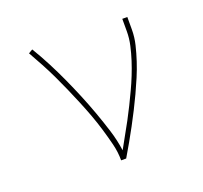

<svg xmlns="http://www.w3.org/2000/svg" viewBox="-98 -640 796 753"><g transform="rotate(-20 300.0 -264.0)"><path d="M286 0Q286 -35 277.5 -69Q269 -103 259 -136.5Q249 -170 237 -202.5Q225 -235 211.5 -267.5Q198 -300 184 -332Q170 -364 155 -395.5Q140 -427 123.5 -457.5Q107 -488 90 -518L107 -528Q130 -490 150.5 -450.5Q171 -411 189.5 -370.5Q208 -330 225 -289Q242 -248 257 -206.5Q272 -165 285.5 -122Q299 -79 305 -35Q319 -61 333.5 -86.5Q348 -112 362 -138Q376 -164 389 -190.5Q402 -217 414.5 -243.5Q427 -270 438 -297.5Q449 -325 458 -353Q467 -381 473.5 -410Q480 -439 480 -468V-520H501V-468Q501 -436 493.5 -405Q486 -374 476 -343.5Q466 -313 453.5 -283.5Q441 -254 427.5 -225Q414 -196 399.5 -167.5Q385 -139 370 -111Q355 -83 339 -55Q323 -27 307 0Z"/></g></svg>

Font: Zed Sans Thin Extended
Style: Regular
Weight: 100
Width: 7
Designer: Belleve Invis
Foundry: Belleve Invis
Version: Version 1.0.0; ttfautohint (v1.8.4)